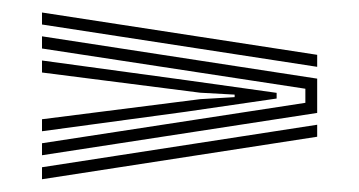

<svg xmlns="http://www.w3.org/2000/svg" viewBox="-20 -530 569 304"><path d="M46.5 -491.2V-510.2L482.2 -443.2V-424.2ZM46.5 -284.2V-303.2L463.5 -367.2V-389.5L46.5 -453.2V-472.5L482.2 -405.5V-351.2ZM46.5 -322.2V-341.2L297 -373L351.5 -376.2V-380.2L297 -383.2L46.5 -415.2V-434.2L273.8 -403.2L418 -383V-374L273.8 -353ZM46.5 -246.2V-265.2L482.2 -332.5V-313.5Z"/></svg>

Font: Big Shoulders Inline Text
Style: Bold
Weight: 700
Designer: Patric King
Foundry: XO Type Co
Version: Version 1.000